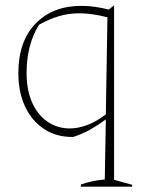

<svg xmlns="http://www.w3.org/2000/svg" viewBox="-20 -507 545 722"><path d="M251 8Q191 8 145.5 -22Q100 -52 74.5 -106Q49 -160 49 -232Q49 -351 113.5 -418Q178 -485 286 -485Q334 -485 389 -471L409 -487V169L477 188V195H284V187Q325 172 374 168L378 -58Q351 -38 320.5 -20.5Q290 -3 255 8ZM80 -233Q80 -167 101.5 -120Q123 -73 160 -48.5Q197 -24 242 -24Q274 -24 308.5 -37Q343 -50 378 -77L384 -442Q325 -457 279 -457Q238 -457 201 -446Q164 -435 127 -414Q80 -339 80 -233Z"/></svg>

Font: Piazzolla Thin
Style: Regular
Weight: 100
Designer: Juan Pablo del Peral
Foundry: Huerta Tipografica
Version: Version 1.330